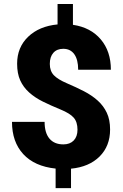

<svg xmlns="http://www.w3.org/2000/svg" viewBox="-20 -843 619 969"><path d="M371.1 -188.5Q371.1 -227.1 352.1 -249Q333 -271 285.2 -290.5Q237.3 -310.1 196.8 -330.1Q156.2 -350.1 127 -376.5Q97.7 -402.8 82 -437.5Q66.4 -472.2 66.4 -521.5Q66.4 -604 122.1 -657.5Q177.7 -710.9 270.5 -719.7V-822.8H348.1V-717.8Q437.5 -704.6 488.5 -644.3Q539.6 -584 539.6 -491.2H374.5Q374.5 -542 355 -569.3Q335.4 -596.7 299.3 -596.7Q267.1 -596.7 249.3 -576.4Q231.4 -556.2 231.4 -520.5Q231.4 -484.4 252 -463.1Q272.5 -441.9 317.9 -422.6Q363.3 -403.3 403.6 -382.6Q443.8 -361.8 473.1 -335.4Q502.4 -309.1 519 -273.9Q535.6 -238.8 535.6 -189.5Q535.6 -106 482.7 -53.2Q429.7 -0.5 338.4 8.3V106.4H260.7V7.8Q154.3 -3.4 97.4 -65.2Q40.5 -127 40.5 -228H205.1Q205.1 -172.4 229.7 -143.3Q254.4 -114.3 299.8 -114.3Q333 -114.3 352.1 -134Q371.1 -153.8 371.1 -188.5Z"/></svg>

Font: Roboto
Style: Regular
Weight: 900
Designer: Google
Version: Version 2.001171; 2014